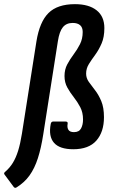

<svg xmlns="http://www.w3.org/2000/svg" viewBox="-79 -711 546 925"><path d="M-12.5 190.2 -56.2 131.2Q-63.4 123.3 -53.2 115.9Q-32 97.6 -17.2 73.6Q-2.4 49.6 8.3 15.5Q18.9 -18.6 26.5 -66.3L96.5 -511.5Q111.7 -605.6 154.7 -648.3Q197.8 -691 282.2 -691Q349 -691 386.4 -661.4Q423.8 -631.9 423.8 -575.7Q423.8 -532.5 410.5 -501.7Q397.2 -471 379.9 -447.4Q362.5 -423.8 349.2 -402.4Q335.9 -381 335.9 -356.3Q335.9 -334.9 348.8 -316.6Q361.7 -298.3 378.9 -276.4Q396.1 -254.5 409 -223.6Q421.9 -192.7 421.9 -146.5Q421.9 -75.4 385.3 -33.7Q348.6 8 274.3 8Q208.1 8 181.1 -23.1Q154 -54.2 165.4 -114.1Q167.7 -125.5 177.3 -125.5H236.8Q249.2 -125.5 246.8 -114.1Q243.6 -96.5 250.7 -85.4Q257.8 -74.4 277.3 -74.4Q301.8 -74.4 311.4 -92.1Q321 -109.7 321 -135.6Q321 -169.2 307.5 -194.9Q294 -220.6 276.4 -242.8Q258.8 -265 245.3 -289.4Q231.8 -313.8 231.8 -344.8Q231.8 -376.2 245 -400.9Q258.1 -425.5 275.6 -448.8Q293.1 -472.1 306.3 -498.1Q319.4 -524 319.4 -557Q319.4 -578.9 306.9 -589.7Q294.3 -600.5 271.3 -600.5Q240.6 -600.5 223.9 -579.9Q207.1 -559.4 199.9 -512.8L129.3 -63Q119.1 2.7 103.5 51.2Q87.9 99.7 63.3 134.2Q38.6 168.7 -0.5 192.6Q-7.1 196 -12.5 190.2Z"/></svg>

Font: Sofia Sans Condensed
Style: Italic
Weight: 400
Italic angle: -9°
Designer: Botio Nikoltchev, Ani Petrova
Foundry: lettersoup
Version: Version 4.101